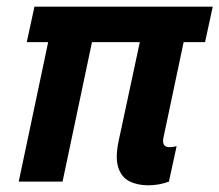

<svg xmlns="http://www.w3.org/2000/svg" viewBox="-20 -543 656 574"><path d="M36 0 124 -417H60L83 -523H616L593 -417H529L469 -133Q462 -103 487 -103Q496 -103 508 -106L485 0Q455 11 423 11Q391 11 367 -1Q343 -13 333.5 -42.5Q324 -72 335 -123L398 -417H255L167 0Z"/></svg>

Font: Radio Canada SemiBold
Style: Italic
Weight: 600
Italic angle: -12°
Designer: Charles Daoud, Etienne Aubert Bonn, Alexandre Saumier Demers, Jacques Le Bailly
Foundry: Radio-Canada
Version: Version 2.104; ttfautohint (v1.8.4.7-5d5b);gftools[0.9.28.de